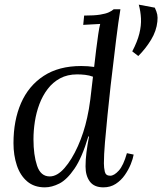

<svg xmlns="http://www.w3.org/2000/svg" viewBox="-20 -795 698 826"><path d="M173 11Q127 11 97 -14.5Q67 -40 52.5 -83.5Q38 -127 38 -179Q38 -277 70.5 -351.5Q103 -426 168 -468.5Q233 -511 329 -511Q344 -511 358 -510Q372 -509 385 -507Q389 -543 393.5 -579.5Q398 -616 402.5 -646.5Q407 -677 411 -692Q393 -691 374.5 -690Q356 -689 338 -688L342 -728Q386 -728 410.5 -732Q435 -736 448 -742Q461 -748 469 -755H498Q489 -701 479.5 -623.5Q470 -546 456 -427Q449 -363 442.5 -299.5Q436 -236 431.5 -182Q427 -128 427 -92Q427 -73 431 -56Q435 -39 454 -39Q471 -39 491 -61Q511 -83 526 -136L555 -130Q552 -112 542.5 -88.5Q533 -65 517 -42Q501 -19 478 -4Q455 11 425 11Q385 11 366.5 -14Q348 -39 348 -79Q348 -108 352 -139.5Q356 -171 363 -208H360Q333 -117 300.5 -69.5Q268 -22 235.5 -5.5Q203 11 173 11ZM194 -36Q226 -36 257.5 -72Q289 -108 315 -166Q341 -224 355 -289Q363 -324 368.5 -367Q374 -410 380 -465Q364 -471 346.5 -473Q329 -475 312 -475Q270 -475 238.5 -458Q207 -441 185 -412Q163 -383 149.5 -347Q136 -311 130 -272Q124 -233 124 -196Q124 -128 139.5 -82Q155 -36 194 -36ZM575 -554 549 -574Q571 -616 579.5 -650.5Q588 -685 586.5 -715.5Q585 -746 577 -775L646 -762Q654 -745 656.5 -732.5Q659 -720 657 -702Q653 -662 630 -624Q607 -586 575 -554Z"/></svg>

Font: Lora Italic
Style: Italic
Weight: 400
Italic angle: -3°
Designer: Olga Karpushina, Alexei Vanyashin (Cyrillic)
Foundry: Cyreal
Version: Version 2.210; ttfautohint (v1.8.1.43-b0c9)